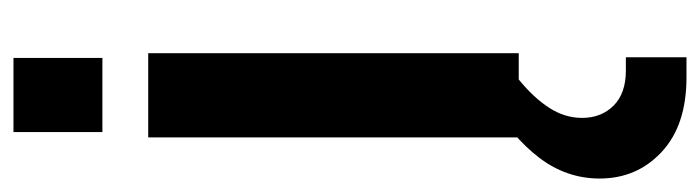

<svg xmlns="http://www.w3.org/2000/svg" viewBox="-399 -393 1039 285"><g transform="rotate(-90 120.5 -250.5)"><path d="M59 0V-550H184V0ZM67 -618V-750H177V-618ZM148 249Q77 249 37.5 212.2Q-2 175.5 -2 120Q-2 71 28.8 30.5Q59.5 -10 118 -45H145V0Q117.5 22.5 102.8 45.5Q88 68.5 88 94Q88 122.5 106.2 140.8Q124.5 159 158 159H178V249Z"/></g></svg>

Font: Mohave Light
Style: Bold
Weight: 700
Version: Version 2.003